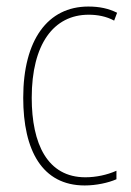

<svg xmlns="http://www.w3.org/2000/svg" viewBox="-20 -557 401 587"><path d="M239 10C274 10 311 2 336 -9V-35C307 -22 273 -15 241 -15C125 -15 77 -117 77 -258C77 -422 144 -512 251 -512C278 -512 305 -507 329 -494L338 -518C312 -531 284 -537 250 -537C126 -537 51 -435 51 -258C51 -97 109 10 239 10Z"/></svg>

Font: Noto Sans Thai Cond Thin
Style: Regular
Weight: 100
Width: 3
Designer: Monotype Design Team
Foundry: Monotype Imaging Inc.
Version: Version 2.002